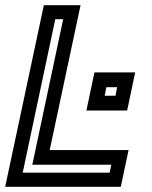

<svg xmlns="http://www.w3.org/2000/svg" viewBox="-32 -720 587 740"><path d="M-12 0 137 -700H278.5L159.5 -141.5H463.5L433.5 0ZM55.5 -54.5H390.5L397 -85H92.5L211.5 -646H181ZM301 -294 332 -441H489L458 -294ZM371.5 -351H413L419.5 -384H378Z"/></svg>

Font: Tourney Thin SemiBold
Style: Italic
Weight: 600
Italic angle: -12°
Version: Version 1.015